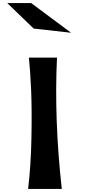

<svg xmlns="http://www.w3.org/2000/svg" viewBox="-20 -1223 582 1243"><path d="M198 -1038 27 -1203H182L440 -1011ZM162 0Q180 -149 183.5 -330.5Q187 -512 181.5 -640Q176 -768 167 -850H349Q330 -449 380 0Z"/></svg>

Font: OpenDyslexic
Style: Bold
Weight: 800
Designer: Abbie Gonzalez
Version: Version 0.920;hotconv 1.0.109;makeotfexe 2.5.65596